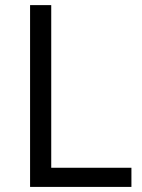

<svg xmlns="http://www.w3.org/2000/svg" viewBox="-20 -734 559 754"><path d="M98.1 0V-713.9H181.2V-75.2H496.1V0Z"/></svg>

Font: f02293617
Style: Regular
Weight: 400
Foundry: Ascender Corporation
Version: Version 1.10